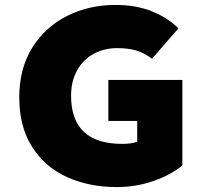

<svg xmlns="http://www.w3.org/2000/svg" viewBox="-20 -745 827 778"><path d="M58 -350Q58 -467 110.5 -551.5Q163 -636 252 -680.5Q341 -725 448 -725Q530 -725 594.5 -699.5Q659 -674 703 -630L596 -507Q566 -530 533.5 -540Q501 -550 455 -550Q402 -550 359.5 -527Q317 -504 292.5 -460Q268 -416 268 -357Q268 -162 475 -162Q515 -162 536 -171V-255H419V-421H719V-75Q674 -37 603 -12Q532 13 453 13Q341 13 251.5 -27.5Q162 -68 110 -150Q58 -232 58 -350Z"/></svg>

Font: Nebula Sans Black
Style: Regular
Weight: 900
Designer: Paul D. Hunt for Adobe (as Source Sans)
Foundry: Nebula Entertainment & Broadcasting LLC
Version: Version 1.010